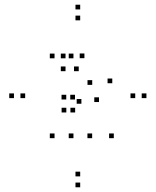

<svg xmlns="http://www.w3.org/2000/svg" viewBox="-20 -772 660 814"><path d="M325.1 -332.2V-352.2H305.1V-332.2ZM370.7 -186.2V-206.2H350.7V-186.2ZM462.5 -186.2V-206.2H442.5V-186.2ZM399.7 -339.4V-359.4H379.7V-339.4ZM291.4 -524.8V-544.8H271.4V-524.8ZM211.2 -524.8V-544.8H191.2V-524.8ZM211.2 -186.2V-206.2H191.2V-186.2ZM291.4 -186.2V-206.2H271.4V-186.2ZM261.2 -295.2V-315.2H241.2V-295.2ZM298.6 -295.2V-315.2H278.6V-295.2ZM456 -419.1V-439.1H436V-419.1ZM337.9 -525.3V-545.3H317.9V-525.3ZM257.8 -524.8V-544.8H237.8V-524.8ZM257.8 -470.2V-490.2H237.8V-470.2ZM313.8 -470.2V-490.2H293.8V-470.2ZM371 -412.2V-432.2H351V-412.2ZM297.9 -350.2V-370.2H277.9V-350.2ZM260.9 -350.2V-370.2H240.9V-350.2ZM320 -732V-752H300V-732ZM39.2 -356V-376H19.2V-356ZM320 22V2H300V22ZM600.8 -356V-376H580.8V-356ZM320 -24.2V-44.2H300V-24.2ZM86.7 -356V-376H66.7V-356ZM320 -685.8V-705.8H300V-685.8ZM553.3 -356V-376H533.3V-356Z"/></svg>

Font: Monaspace Neon Dots Var
Style: Regular
Weight: 400
Designer: Riley Cran and the Lettermatic Team
Version: Version 1.100 (Monaspace Neon Dots)